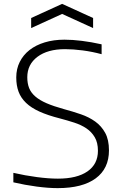

<svg xmlns="http://www.w3.org/2000/svg" viewBox="-20 -962 628 992"><path d="M278 10Q230 10 169.5 2Q109 -6 49 -20V-69Q110 -55 171 -47Q232 -39 279 -39Q378 -39 432 -76.5Q486 -114 486 -183Q486 -225 469.5 -253Q453 -281 426 -299Q399 -317 363.5 -328.5Q328 -340 290 -350Q227 -366 184 -385.5Q141 -405 114.5 -430.5Q88 -456 76 -488Q64 -520 64 -562Q64 -606 82 -642Q100 -678 132.5 -703.5Q165 -729 211 -743Q257 -757 313 -757Q354 -757 402.5 -751Q451 -745 505 -733V-682Q457 -695 407.5 -701.5Q358 -708 316 -708Q226 -708 173.5 -668.5Q121 -629 121 -563Q121 -531 130.5 -507Q140 -483 162.5 -463.5Q185 -444 221 -428.5Q257 -413 311 -398Q356 -386 398 -371.5Q440 -357 472 -334Q504 -311 523.5 -275.5Q543 -240 543 -185Q543 -91 474.5 -40.5Q406 10 278 10ZM141 -869 301 -942 461 -869V-817L301 -890L141 -817Z"/></svg>

Font: Encode Sans Wide
Style: ExtraLight
Weight: 200
Designer: Pablo Impallari, Andres Torresi
Foundry: Pablo Impallari, Andres Torresi
Version: Version 1.000; ttfautohint (v1.00) -l 8 -r 50 -G 200 -x 14 -